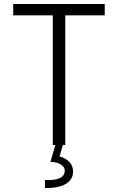

<svg xmlns="http://www.w3.org/2000/svg" viewBox="-20 -740 602 980"><path d="M249.5 -661.6H47.4V-719.7H514.6V-661.6H313V0H249.5ZM225.1 179.2Q310.5 179.2 310.5 130.9Q310.5 111.8 290 99.1Q269.5 86.4 237.3 86.4L262.7 0H301.3L283.7 58.1Q316.9 67.4 335 87.4Q353 107.4 353 135.3Q353 176.3 316.2 198.5Q279.3 220.7 209.5 220.2V178.7Q214.8 179.2 225.1 179.2Z"/></svg>

Font: Reddit Mono Light
Style: Regular
Weight: 300
Monospace: yes
Designer: Stephen Hutchings
Foundry: Reddit
Version: Version 1.011